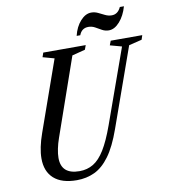

<svg xmlns="http://www.w3.org/2000/svg" viewBox="-100 -1032 993 1127"><g transform="rotate(-10 396.0 -468.0)"><path d="M267 10.5Q177 10.5 130.2 -31.5Q83.5 -73.5 83.5 -150.5Q83.5 -213.5 114 -299L261.5 -716.5L193 -735.5L202 -761.5H455L445.5 -735.5L367.5 -715.5L206 -252.5Q195 -221.5 188.8 -191.2Q182.5 -161 182.5 -136.5Q182.5 -39 291.5 -39Q337.5 -39 374 -61Q410.5 -83 442 -134.2Q473.5 -185.5 505 -273L663.5 -716.5L594 -735.5L604 -761.5H792L783.5 -735.5L706 -716.5L538.5 -245.5Q503.5 -146.5 462.5 -90.8Q421.5 -35 373 -12.2Q324.5 10.5 267 10.5ZM604.5 -823Q583 -823 564.5 -833.2Q546 -843.5 527.8 -853.8Q509.5 -864 488.5 -864Q448.5 -864 433.5 -824H412Q424.5 -876.5 454.8 -910.2Q485 -944 519.5 -944Q540.5 -944 559.5 -934.8Q578.5 -925.5 597.5 -916.2Q616.5 -907 636.5 -907Q673 -907 691 -947H715.5Q700 -892.5 669.2 -857.8Q638.5 -823 604.5 -823Z"/></g></svg>

Font: Libre Caslon Condensed Medium Italic
Style: Regular
Weight: 500
Italic angle: -22.583°
Designer: Pablo Impallari, Rodrigo Fuenzalida, Katja Schimmel, Ertekin Erdin
Foundry: Pablo Impallari, Rodrigo Fuenzalida
Version: Version 2.000; ttfautohint (v1.8.4.7-5d5b);gftools[0.9.33]